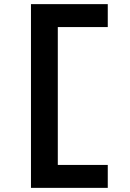

<svg xmlns="http://www.w3.org/2000/svg" viewBox="-20 -720 631 930"><path d="M130 190V-700H502V-589H254L260 -597V91L250 79H502V190Z"/></svg>

Font: Lexend Peta Medium
Style: Regular
Weight: 500
Designer: Bonnie Shaver-Troup, Thomas Jockin
Foundry: Lexend
Version: Version 1.007